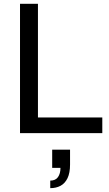

<svg xmlns="http://www.w3.org/2000/svg" viewBox="-20 -706 576 1018"><path d="M86.1 0V-686H181.2V-83.1H522.4V0ZM246.4 291.6V251.6Q274.2 251.6 287.4 233.1Q300.6 214.5 300.6 184.1H256.7V87.5H351.4V166.3Q351.4 211 338 238.7Q324.6 266.4 301.1 279Q277.6 291.6 246.4 291.6Z"/></svg>

Font: Archivo SemiBold
Style: Regular
Weight: 600
Designer: Hector Gatti
Foundry: Omnibus-Type
Version: Version 2.001